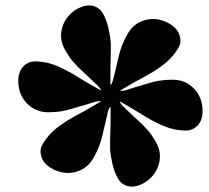

<svg xmlns="http://www.w3.org/2000/svg" viewBox="-20 -768 769 708"><path d="M427.7 -433.1Q434.6 -433.1 443.8 -435.5Q453.1 -438 468 -443.1Q482.9 -448.2 495.6 -451.2Q498 -451.7 521.7 -459.2Q545.4 -466.8 567.6 -470.5Q589.8 -474.1 616.7 -474.1Q663.6 -474.1 695.3 -441.2Q727.1 -408.2 727.1 -358.4Q727.1 -325.2 709.2 -305.9Q691.4 -286.6 665.5 -286.6Q643.1 -286.6 620.4 -291.7Q597.7 -296.9 575.7 -306.9Q553.7 -316.9 539.3 -324.7Q524.9 -332.5 504.4 -345.2Q483.9 -357.9 479 -360.8Q446.8 -379.9 428.2 -390.6Q421.9 -394 421.4 -393.6Q421.4 -393.1 423.8 -388.7Q427.2 -382.8 433.8 -376Q440.4 -369.1 452.4 -358.2Q464.4 -347.2 473.1 -338.4Q475.1 -336.4 493.7 -319.6Q512.2 -302.7 526.6 -285.9Q541 -269 554.2 -245.6Q578.1 -205.1 565.2 -161.1Q552.2 -117.2 508.8 -91.8Q478 -75.7 453.1 -81.3Q428.2 -86.9 415.5 -108.9Q401.4 -132.8 394.3 -165Q387.2 -197.3 386.2 -215.8Q385.3 -234.4 386.5 -270.3Q387.7 -306.2 387.7 -308.1V-368.7Q387.7 -374 387 -374.3Q386.2 -374.5 383.3 -369.6Q379.9 -363.8 377.4 -354.5Q375 -345.2 371.8 -329.6Q368.7 -314 365.2 -301.8Q364.7 -300.3 359.1 -275.1Q353.5 -250 345.7 -229.5Q337.9 -209 324.7 -185.5Q301.3 -144.5 257.3 -133.5Q213.4 -122.6 169.4 -147.5Q140.6 -164.1 132.6 -190.4Q124.5 -216.8 137.7 -236.8Q148.9 -256.3 164.8 -273.4Q180.7 -290.5 200.4 -304.4Q220.2 -318.4 234.1 -326.9Q248 -335.4 269 -346.7Q290 -357.9 295.4 -360.8Q324.7 -378.4 347.2 -391.1Q352.5 -394 352.5 -394.5Q352.5 -395 347.2 -395Q340.3 -395 331.1 -392.6Q321.8 -390.1 306.4 -385Q291 -379.9 278.8 -377Q275.9 -376.5 252.4 -369.1Q229 -361.8 207 -357.9Q185.1 -354 158.2 -354Q110.8 -354 79.1 -387Q47.4 -419.9 47.4 -469.7Q47.4 -502.9 65.2 -522.2Q83 -541.5 108.9 -541.5Q131.3 -541.5 154.3 -536.4Q177.2 -531.2 199 -521Q220.7 -510.7 235.4 -502.9Q250 -495.1 270 -482.4Q290 -469.7 295.4 -466.8Q307.6 -459.5 325.7 -449.5Q343.8 -439.5 347.2 -437.5Q353 -434.1 353 -434.6Q353 -435.1 350.6 -439.5Q347.2 -445.3 340.6 -452.1Q334 -459 322 -469.7Q310.1 -480.5 301.3 -489.3Q300.3 -490.2 281.2 -507.8Q262.2 -525.4 248 -542.2Q233.9 -559.1 220.7 -582.5Q196.8 -623 209.5 -666.7Q222.2 -710.4 265.6 -735.8Q296.4 -752 321.3 -746.6Q346.2 -741.2 358.9 -719.2Q373 -695.3 380.1 -663.1Q387.2 -630.9 388.2 -612.8Q389.2 -594.7 388.2 -557.9Q387.2 -521 387.2 -520Q387.2 -511.2 387.2 -498Q387.2 -484.9 387.2 -475.8Q387.2 -466.8 387.2 -459.5Q387.2 -454.1 387.7 -453.9Q388.2 -453.6 391.1 -458.5Q394.5 -464.8 397 -473.6Q399.4 -482.4 403.1 -498.3Q406.7 -514.2 409.7 -525.9Q410.2 -527.3 415.8 -552.5Q421.4 -577.6 429.2 -598.4Q437 -619.1 450.2 -642.6Q473.6 -683.6 517.3 -694.6Q561 -705.6 605 -680.7Q633.8 -664.1 642.1 -637.5Q650.4 -610.8 637.2 -590.8Q626 -571.3 609.9 -554.2Q593.8 -537.1 574.2 -523.2Q554.7 -509.3 540.5 -500.7Q526.4 -492.2 505.4 -481Q484.4 -469.7 479 -466.8Q458.5 -454.6 427.7 -437Q422.4 -434.1 422.4 -433.6Q422.4 -433.1 427.7 -433.1Z"/></svg>

Font: Cooper* Black
Style: Italic
Weight: 900
Italic angle: -7°
Designer: Owen Earl
Foundry: indestructible type*
Version: Version 0.001